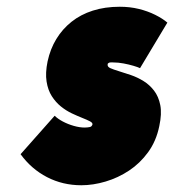

<svg xmlns="http://www.w3.org/2000/svg" viewBox="-20 -534 516 569"><path d="M395 -332 476 -467Q462 -479 440 -490Q418 -501 391.5 -507.5Q365 -514 335 -514Q291 -514 255 -502.5Q219 -491 192 -469.5Q165 -448 147 -418.5Q129 -389 121 -352Q114 -318 118 -292.5Q122 -267 133.5 -249Q145 -231 160.5 -218.5Q176 -206 193 -198Q210 -190 224 -184.5Q238 -179 246.5 -174.5Q255 -170 254 -165Q253 -162 251 -160Q249 -158 246 -157.5Q243 -157 239.5 -156.5Q236 -156 231 -156Q216 -156 198.5 -161Q181 -166 166 -174Q151 -182 142 -191L41 -77Q73 -33 119.5 -9Q166 15 221 15Q256 15 293 4Q330 -7 362.5 -28.5Q395 -50 419 -83Q443 -116 452 -160Q460 -197 455 -222.5Q450 -248 436.5 -265.5Q423 -283 405 -294Q387 -305 368 -311.5Q349 -318 332.5 -323Q316 -328 307 -332Q298 -336 299 -343Q299 -345 300 -346Q301 -347 303 -348Q305 -349 308 -349Q311 -349 315 -349Q330 -349 346 -346Q362 -343 375.5 -339Q389 -335 395 -332Z"/></svg>

Font: Advent Pro Black
Style: Italic
Weight: 900
Italic angle: -12°
Version: Version 3.000